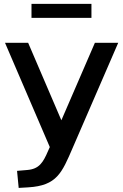

<svg xmlns="http://www.w3.org/2000/svg" viewBox="-20 -756 622 973"><path d="M224.1 7.8C198.2 68.4 178.2 100.6 117.7 105.5L66.4 109.9L74.7 196.3L123.5 193.4C268.1 184.6 293.5 120.6 348.6 -7.3L579.1 -539.1H460.9L291 -146.5L122.6 -539.1H5.4L232.4 -10.7ZM443.4 -665.5V-736.3H139.6V-665.5Z"/></svg>

Font: Winston Medium
Style: Regular
Weight: 500
Designer: Vernon Adams, Kim Jin-seong, David Berlow, Cristiano Sobral
Foundry: The Winston Project Authors
Version: Version 3.004